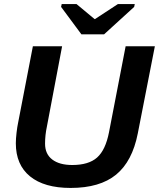

<svg xmlns="http://www.w3.org/2000/svg" viewBox="-20 -916 783 946"><path d="M336 -103Q417 -103 458.5 -140Q500 -177 517 -264L599 -688H743L659 -259Q632 -121 552 -55.5Q472 10 328 10Q198 10 128 -47Q58 -104 58 -210Q58 -232 61.5 -262Q65 -292 69 -310L142 -688H286L211 -292Q202 -250 202 -208Q202 -157 237.5 -130Q273 -103 336 -103ZM493 -747H381L281 -882L284 -896H357L446 -822H448L561 -896H644L641 -882Z"/></svg>

Font: Libra Sans Modern
Style: Bold Italic
Weight: 700
Italic angle: -12°
Foundry: Stefan Peev, Context Ltd
Version: Version 1.000